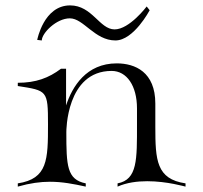

<svg xmlns="http://www.w3.org/2000/svg" viewBox="-20 -695 752 712"><path d="M135 -545C135 -572 189 -627 239 -627C290 -627 331 -545 408 -545C476 -545 535 -657 535 -657L524 -671C524 -671 460 -586 405 -586C349 -586 322 -675 240 -675C142 -675 118 -547 118 -547ZM46 -3C92 -16 130 -21 165 -21C211 -21 252 -13 298 -3V-15C228 -29 226 -81 226 -205C226 -207 225 -432 394 -432C450 -432 488 -377 488 -293V-234C488 -103 490 -29 416 -15V-3C450 -18 489 -23 526 -23C600 -23 666 -3 668 -3V-15C560 -31 556 -101 556 -225V-311C556 -428 481 -460 413 -460C300 -460 248 -374 225 -304V-440H206C161 -406 113 -388 46 -388V-376C155 -359 158 -360 158 -234C158 -103 157 -32 46 -15Z"/></svg>

Font: Cantique Normal
Style: Regular
Weight: 400
Designer: Sébastien Hayez
Foundry: Sébastien Hayez & Ariel Martín Pérez
Version: Version 1.000;hotconv 1.0.109;makeotfexe 2.5.65596